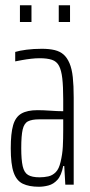

<svg xmlns="http://www.w3.org/2000/svg" viewBox="-20 -704 344 732"><path d="M128 8Q91 8 67 -3.5Q43 -15 32 -46.5Q21 -78 21 -139Q21 -195 30 -226.5Q39 -258 61.5 -271Q84 -284 123 -284Q133 -284 146 -283.5Q159 -283 172.5 -282Q186 -281 198.5 -280.5Q211 -280 221 -280V-326Q221 -374 217.5 -405Q214 -436 205 -453Q196 -470 178 -476Q160 -482 131 -482Q116 -482 98.5 -480Q81 -478 64.5 -475Q48 -472 38 -470V-506Q54 -511 81 -514.5Q108 -518 140 -518Q168 -518 188.5 -513Q209 -508 222.5 -496Q236 -484 245 -463Q254 -442 257.5 -410Q261 -378 261 -332V0H229L225 -71H221Q214 -35 199 -18.5Q184 -2 165 3Q146 8 128 8ZM131 -28Q148 -28 164 -31.5Q180 -35 192.5 -47.5Q205 -60 211 -87Q218 -116 219.5 -144.5Q221 -173 221 -209V-249H129Q102 -249 87 -241.5Q72 -234 66.5 -210.5Q61 -187 61 -139Q61 -95 66.5 -70.5Q72 -46 87 -37Q102 -28 131 -28ZM56 -620V-684H100V-620ZM204 -620V-684H247V-620Z"/></svg>

Font: Saira UltraCondensed ExtraLight
Style: Regular
Weight: 250
Width: 1
Designer: Hector Gatti with collaboration of the Omnibus-Type team
Foundry: Omnibus-Type
Version: Version 1.101